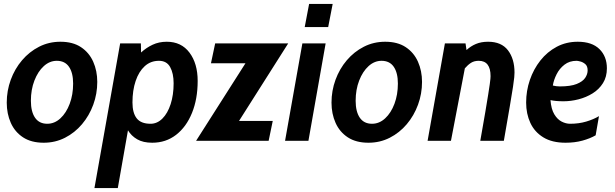

<svg xmlns="http://www.w3.org/2000/svg" viewBox="-20 -720 3145 982"><path d="M203.5 10Q140 10 98 -17.5Q56 -45 35.2 -91.8Q14.5 -138.5 14.5 -195Q14.5 -256 35 -312Q55.5 -368 92.8 -411.8Q130 -455.5 180 -481Q230 -506.5 289 -506.5Q352.5 -506.5 394.2 -478.8Q436 -451 456.8 -404.2Q477.5 -357.5 477.5 -301Q477.5 -240.5 457 -184.5Q436.5 -128.5 399.5 -84.8Q362.5 -41 312.5 -15.5Q262.5 10 203.5 10ZM221.5 -87Q259 -87 289 -114.8Q319 -142.5 336.5 -189.2Q354 -236 354 -292.5Q354 -347.5 333 -378.2Q312 -409 270.5 -409Q234 -409 204 -381.8Q174 -354.5 156 -308Q138 -261.5 138 -204.5Q138 -149 159.2 -118Q180.5 -87 221.5 -87Z M463 242 594.5 -498H700.5L701.5 -451.5Q728 -476 760.5 -491.2Q793 -506.5 833 -506.5Q907.5 -506.5 949.2 -450.8Q991 -395 991 -306Q991 -214 962 -142.5Q933 -71 880.8 -30.5Q828.5 10 758.5 10Q712 10 681.8 -7.5Q651.5 -25 634.5 -53.5L582.5 242ZM750 -87Q784 -87 810.8 -113.8Q837.5 -140.5 852.8 -187.5Q868 -234.5 868 -294Q868 -345 850.2 -377Q832.5 -409 793 -409Q750.5 -409 720.2 -381.5Q690 -354 673.8 -306Q657.5 -258 657.5 -196Q657.5 -142.5 679.2 -114.8Q701 -87 750 -87Z M983 0 1235.5 -396.5H1059L1080.5 -498H1454L1202.5 -101.5H1375L1354 0Z M1538.5 -581.5 1561 -700H1681.5L1658.5 -581.5ZM1438 0 1526.5 -498H1645.5L1557.5 0Z M1864.5 10Q1801 10 1759 -17.5Q1717 -45 1696.2 -91.8Q1675.5 -138.5 1675.5 -195Q1675.5 -256 1696 -312Q1716.5 -368 1753.8 -411.8Q1791 -455.5 1841 -481Q1891 -506.5 1950 -506.5Q2013.5 -506.5 2055.2 -478.8Q2097 -451 2117.8 -404.2Q2138.5 -357.5 2138.5 -301Q2138.5 -240.5 2118 -184.5Q2097.5 -128.5 2060.5 -84.8Q2023.5 -41 1973.5 -15.5Q1923.5 10 1864.5 10ZM1882.5 -87Q1920 -87 1950 -114.8Q1980 -142.5 1997.5 -189.2Q2015 -236 2015 -292.5Q2015 -347.5 1994 -378.2Q1973 -409 1931.5 -409Q1895 -409 1865 -381.8Q1835 -354.5 1817 -308Q1799 -261.5 1799 -204.5Q1799 -149 1820.2 -118Q1841.5 -87 1882.5 -87Z M2167 0 2255.5 -498H2361L2366 -464Q2387.5 -484 2414.2 -495.2Q2441 -506.5 2476.5 -506.5Q2544.5 -506.5 2578 -462.8Q2611.5 -419 2611.5 -349Q2611.5 -339.5 2610.2 -324.8Q2609 -310 2603.8 -276Q2598.5 -242 2587.5 -176.5Q2576.5 -111 2557 0H2436.5Q2452 -87.5 2461.8 -145Q2471.5 -202.5 2477 -237Q2482.5 -271.5 2485 -289.8Q2487.5 -308 2488.2 -316.5Q2489 -325 2489 -330.5Q2489 -409 2428.5 -409Q2405.5 -409 2389.2 -398.8Q2373 -388.5 2357.5 -370.5L2286.5 0Z M3026.5 -28Q2998 -11.5 2959 -0.8Q2920 10 2872.5 10Q2803.5 10 2758.8 -17.5Q2714 -45 2692.5 -91.5Q2671 -138 2671 -195.5Q2671 -255.5 2690 -311Q2709 -366.5 2744 -410.8Q2779 -455 2827.5 -480.8Q2876 -506.5 2935 -506.5Q3007.5 -506.5 3045.8 -469Q3084 -431.5 3084 -370.5Q3084 -327 3064 -295Q3044 -263 3011 -242.5Q2978 -222 2939 -212Q2900 -202 2862 -202Q2821.5 -202 2795.5 -208Q2799 -162 2815 -135.5Q2831 -109 2852.8 -98Q2874.5 -87 2896 -87Q2940.5 -87 2978.2 -98.2Q3016 -109.5 3043.5 -126ZM2929 -409Q2892.5 -409 2867 -389.2Q2841.5 -369.5 2826.8 -340.2Q2812 -311 2807.5 -282.5Q2825 -278 2843 -278Q2898.5 -278 2929.5 -290.5Q2960.5 -303 2973 -321.8Q2985.5 -340.5 2985.5 -360Q2985.5 -381.5 2973.8 -391.8Q2962 -402 2948.5 -405.5Q2935 -409 2929 -409Z"/></svg>

Font: Cabin Condensed
Style: Bold Italic
Weight: 700
Width: 3
Italic angle: -10°
Designer: Pablo Impallari
Foundry: Pablo Impallari. http://www.impallari.com Igino Marini. http://www.ikern.com
Version: Version 3.001; ttfautohint (v1.8.3)